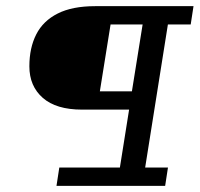

<svg xmlns="http://www.w3.org/2000/svg" viewBox="-20 -603 648 623"><path d="M163.3 0 172.4 -59.3H369L398.9 -247.3H246.2Q162.4 -247.3 118.9 -285.4Q75.3 -323.5 75.3 -387.8Q75.3 -447.6 97.6 -491.4Q119.9 -535.3 167.2 -559.1Q214.4 -583 288.7 -583H607.9L598.8 -523.7H524.8L451 -59.3H525L515.9 0ZM304 -306.6H408L442.8 -523.7H338.8Z"/></svg>

Font: Rokkitt SemiBold
Style: Italic
Weight: 600
Italic angle: -9°
Designer: Vernon Adams
Foundry: Vernon Adams
Version: Version 3.103